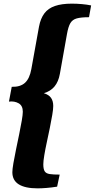

<svg xmlns="http://www.w3.org/2000/svg" viewBox="-20 -826 519 1052"><path d="M186 206Q117.7 206 82.7 184Q47.7 162 47.7 117.7Q47.7 102 53.3 68.7Q59 35.3 67.7 -6.5Q76.3 -48.3 85 -90Q93.7 -131.7 99.3 -165Q105 -198.3 105 -213.7Q105 -247 82.2 -260Q59.3 -273 29 -269.3L44.3 -350.3Q91.3 -349 116.8 -372.2Q142.3 -395.3 151.7 -447.3L193.7 -680Q202.3 -725.3 223.3 -753Q244.3 -780.7 281.3 -793.3Q318.3 -806 373.3 -806Q400.7 -806 428.8 -803.5Q457 -801 479.3 -796.3L467.7 -731.7Q424.7 -731.7 400.8 -725.2Q377 -718.7 365.5 -699.2Q354 -679.7 347 -639.7L308 -421Q300.3 -378.3 278.8 -352.3Q257.3 -326.3 220.3 -315.3Q247.7 -307 259.7 -289.7Q271.7 -272.3 271.7 -245.3Q271.7 -227.7 266.3 -196Q261 -164.3 253 -125Q245 -85.7 236.5 -46.7Q228 -7.7 222.7 24.5Q217.3 56.7 217.3 74.3Q217.3 101 225 112.8Q232.7 124.7 252.5 127.7Q272.3 130.7 307 130.7L293 196.7Q261.7 201.7 234.7 203.8Q207.7 206 186 206Z"/></svg>

Font: Sansita Swashed Light
Style: Regular
Weight: 300
Designer: Pablo Cosgaya
Foundry: Omnibus-Type
Version: Version 1.003